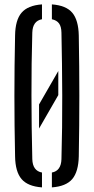

<svg xmlns="http://www.w3.org/2000/svg" viewBox="-20 -826 417 853"><path d="M166.5 6.5Q103.5 2 75.8 -30.5Q48 -63 47 -131.5Q44 -269.5 44 -400Q44 -530.5 47 -668.5Q48 -737 75.8 -769.5Q103.5 -802 166.5 -806.5V-740.5Q125 -733 123.5 -681Q119.5 -543.5 119.8 -402Q120 -260.5 123.5 -119Q125 -67 166.5 -59.5ZM210.5 6.5V-59.5Q251.5 -67 253 -119Q257 -260.5 256.5 -402Q256 -543.5 253 -681Q252.5 -708 242.2 -722Q232 -736 210.5 -740.5V-806.5Q273.5 -802 301 -769.5Q328.5 -737 330 -668.5Q332.5 -530 332.5 -399.8Q332.5 -269.5 330 -131.5Q328.5 -63 301 -30.5Q273.5 2 210.5 6.5ZM153.5 -255V-362L239 -510.5V-403.5Z"/></svg>

Font: Big Shoulders Stencil Display Medium
Style: Regular
Weight: 500
Designer: Patric King
Foundry: XO Type Co
Version: Version 1.000